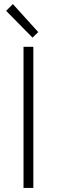

<svg xmlns="http://www.w3.org/2000/svg" viewBox="-20 -919 278 939"><path d="M95 0V-690H143V0ZM10 -866 43 -899 167 -762 139 -735Z"/></svg>

Font: Oxanium ExtraLight
Style: Regular
Weight: 200
Designer: Severin Meyer
Version: Version 2.000